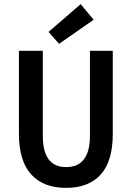

<svg xmlns="http://www.w3.org/2000/svg" viewBox="-20 -901 640 933"><path d="M72 -250V-654H188V-241Q188 -89 301 -89Q417 -89 417 -241V-654H528V-250Q528 -118 469.5 -53Q411 12 301 12Q191 12 131.5 -53.5Q72 -119 72 -250ZM267 -688 216 -746 372 -881 435 -805Z"/></svg>

Font: TypoPRO Source Code Pro
Style: Regular
Weight: 600
Monospace: yes
Designer: Paul D. Hunt, Teo Tuominen
Foundry: Adobe Systems Incorporated
Version: Version 2.010;PS 1.0;hotconv 1.0.84;makeotf.lib2.5.63406